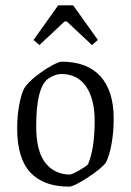

<svg xmlns="http://www.w3.org/2000/svg" viewBox="-20 -687 488 716"><path d="M44 -208Q44 -254 51.5 -295Q59 -336 71 -359Q84 -379 113 -402Q142 -425 170.5 -441Q199 -457 210 -457Q305 -457 354.5 -402.5Q404 -348 404 -244Q404 -195 396 -150.5Q388 -106 375 -81Q358 -58 306.5 -24.5Q255 9 238 9Q142 9 93 -44Q44 -97 44 -208ZM308 -74Q333 -132 333 -236Q333 -318 301 -364.5Q269 -411 209 -411Q185 -411 159 -393Q115 -360 115 -216Q115 -124 148.5 -80.5Q182 -37 240 -36Q250 -37 276 -52Q302 -67 308 -74ZM105 -538 197 -667H253L345 -538L323 -519L229 -607H221L127 -519Z"/></svg>

Font: Grenze Light
Style: Regular
Weight: 300
Designer: Renata Polastri
Foundry: Omnibus-Type
Version: Version 1.002; ttfautohint (v1.8)